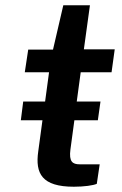

<svg xmlns="http://www.w3.org/2000/svg" viewBox="-20 -704 462 728"><path d="M403 -430 415 -517H298L321 -684H220L181 -516H87L74 -430H166L151 -319H68L59 -248H141L125 -130C113 -46 139 4 260 4C299 4 334 -1 347 -7L358 -81H282C255 -81 241 -91 247 -137L262 -248H351L361 -319H271L286 -430Z"/></svg>

Font: United Sans SemiBold
Style: Italic
Weight: 600
Italic angle: -8°
Designer: Pablo Impallari, Rodrigo Fuenzalida (Modified by Dan O. Williams)
Version: Version 1.000;PS 001.000;hotconv 1.0.88;makeotf.lib2.5.64775